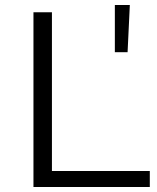

<svg xmlns="http://www.w3.org/2000/svg" viewBox="-20 -749 629 769"><path d="M114 0V-700H188V-64H580V0ZM440 -540V-729H500L491 -540Z"/></svg>

Font: Belfius21
Style: Regular
Weight: 400
Designer: Montserrat's base design by Julieta Ulanovsky, modified by Coast SPRL for Belfius Bank NV.
Foundry: Montserrat's base design by Julieta Ulanovsky, modified by Coast SPRL for Belfius Bank NV.
Version: Version 2.000;FEAKit 1.0